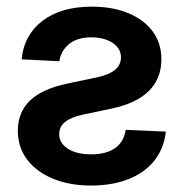

<svg xmlns="http://www.w3.org/2000/svg" viewBox="-20 -558 564 589"><path d="M46.4 -376Q53.2 -450.2 110.1 -493.9Q167 -537.6 261.7 -537.6Q325.7 -537.6 373.8 -517.6Q421.9 -497.6 448.5 -461.4Q475.1 -425.3 475.1 -376.5Q475.1 -317.4 437 -279.3Q398.9 -241.2 323.2 -225.1L233.4 -206.1Q198.7 -198.7 180.2 -184.3Q161.6 -169.9 161.6 -146.5Q161.6 -119.1 188.2 -101.8Q214.8 -84.5 260.3 -84.5Q305.7 -84.5 332.8 -103.5Q359.9 -122.6 365.7 -159.7L488.8 -154.3Q482.9 -101.6 452.9 -64.5Q422.9 -27.3 373.3 -8.1Q323.7 11.2 258.8 11.2Q193.4 11.2 142.6 -9.8Q91.8 -30.8 63.2 -68.6Q34.7 -106.4 34.7 -157.2Q34.7 -212.9 71.3 -248.8Q107.9 -284.7 185.1 -301.3L277.8 -320.8Q314.5 -328.6 332.8 -343.8Q351.1 -358.9 351.1 -382.3Q351.1 -409.2 325.7 -426.3Q300.3 -443.4 259.3 -443.4Q216.8 -443.4 191.7 -422.6Q166.5 -401.9 162.1 -370.1Z"/></svg>

Font: Inter 24pt SemiBold
Style: Regular
Weight: 600
Designer: Rasmus Andersson
Foundry: rsms
Version: Version 4.001;git-66647c0bb